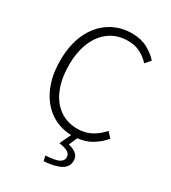

<svg xmlns="http://www.w3.org/2000/svg" viewBox="-232 -860 1091 1223"><g transform="rotate(30 313.5 -248.5)"><path d="M289.1 245.1 280.8 208Q353 203.6 378.9 189.7Q404.8 175.8 404.8 150.9Q404.8 127.9 384.8 114.7Q364.7 101.6 318.8 95.2L357.9 13.2Q270.5 10.7 203.4 -35.9Q136.2 -82.5 98.1 -166.5Q60.1 -250.5 60.1 -365.2Q60.1 -481.4 100.1 -565.9Q140.1 -650.4 210.9 -696.3Q281.7 -742.2 374 -742.2Q438.5 -742.2 487.5 -715.3Q536.6 -688.5 565.9 -653.8L532.2 -615.2Q502.9 -647.9 463.6 -668Q424.3 -688 374 -688Q296.9 -688 240.7 -648.7Q184.6 -609.4 153.8 -537.4Q123 -465.3 123 -367.2Q123 -267.6 153.1 -194.3Q183.1 -121.1 238.8 -81.1Q294.4 -41 371.1 -41Q426.3 -41 469.7 -63.7Q513.2 -86.4 551.8 -128.9L585.9 -90.8Q549.3 -48.3 504.6 -21.7Q460 4.9 401.9 11.2L375 71.8Q411.1 81.1 432.6 98.1Q454.1 115.2 454.1 147.9Q454.1 192.9 411.6 216.3Q369.1 239.7 289.1 245.1Z"/></g></svg>

Font: Source Han Sans CN Light
Style: Regular
Weight: 300
Designer: Ryoko NISHIZUKA  (kana, bopomofo & ideographs); Paul D. Hunt (Latin, Greek & Cyrillic); Sandoll Communications , Soo-you
Foundry: Adobe
Version: Version 2.000;hotconv 1.0.107;makeotfexe 2.5.65593